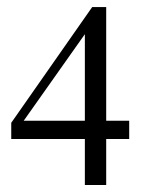

<svg xmlns="http://www.w3.org/2000/svg" viewBox="-20 -530 417 550"><path d="M284.2 -131.8V0H223.1V-131.8H12.2V-178.2L244.1 -509.8H284.2V-184.1H350.1V-131.8ZM223.1 -432.1 47.9 -184.1H223.1Z"/></svg>

Font: Scheherazade Urdu
Style: Regular
Weight: 400
Designer: SIL International
Foundry: SIL International
Version: Version 1.005 (build 117/117)